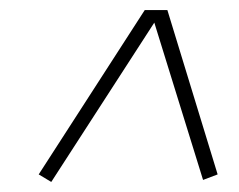

<svg xmlns="http://www.w3.org/2000/svg" viewBox="-20 -623 475 382"><path d="M384 -265 287 -578 82 -261 57 -276 268 -603H313L413 -276Z"/></svg>

Font: Grenze ExtraLight
Style: Italic
Weight: 275
Italic angle: -10°
Designer: Renata Polastri
Foundry: Omnibus-Type
Version: Version 1.002; ttfautohint (v1.8)